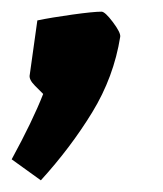

<svg xmlns="http://www.w3.org/2000/svg" viewBox="-37 -156 279 329"><path d="M37 5Q34 2 23 -9Q12 -20 14 -28L27 -121Q51 -126 87 -131Q123 -136 137 -136Q143 -136 156.5 -118Q170 -100 169 -93Q158 -24 121 36.5Q84 97 33 153L-17 117Q19 51 37 5Z"/></svg>

Font: Grenze
Style: Bold Italic
Weight: 700
Italic angle: -10°
Designer: Renata Polastri
Foundry: Omnibus-Type
Version: Version 1.002; ttfautohint (v1.8)